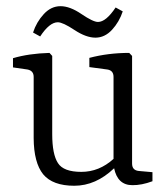

<svg xmlns="http://www.w3.org/2000/svg" viewBox="-20 -593 541 621"><path d="M167 -521Q140.1 -521 109.9 -475.1L86.9 -487.8Q98.1 -522 121.6 -547.4Q168.9 -598.6 243.7 -547.4Q281.2 -522 296.9 -522Q322.8 -522 354 -568.8L377 -556.2Q365.7 -522 342.3 -496.6Q318.8 -471.2 288.6 -471.2Q258.3 -471.2 220.7 -496.1Q183.1 -521 167 -521ZM88.9 -344.2Q88.9 -364.3 68.8 -368.2L22 -375V-404.8Q72.8 -419.9 140.1 -421.9L148.9 -412.1V-159.2Q148.9 -93.8 167.5 -65.4Q185.5 -37.1 243.2 -37.1Q300.8 -37.1 347.2 -79.1V-344.2Q347.2 -365.2 327.1 -368.2L269 -376V-405.8Q330.1 -421.9 397.9 -421.9L407.2 -412.1V-64Q407.2 -42 429.2 -40L473.1 -36.1V-6.8Q438 6.3 408.2 5.9Q360.4 5.9 349.1 -48.8Q290 7.8 220.2 7.8Q150.4 7.8 119.6 -29.3Q89.4 -66.9 88.9 -146Z"/></svg>

Font: Yrsa-Light
Style: Regular
Weight: 300
Designer: Anna Giedrys (Yrsa+Rasa design), David Brezina (Yrsa art-direction, Rasa art-direction, design)
Foundry: Rosetta Type Foundry
Version: Version 1.001;PS 1.1;hotconv 1.0.88;makeotf.lib2.5.647800